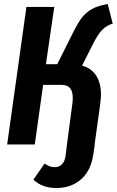

<svg xmlns="http://www.w3.org/2000/svg" viewBox="-20 -727 587 966"><path d="M448 -506 393 -397Q440 -384 464 -346.5Q488 -309 488 -251Q488 -236 484 -202L456 0H457L449 52Q437 133 387 176Q337 219 264 219Q192 219 148 177L204 96Q220 106 230.5 110Q241 114 256 114Q278 114 292.5 98.5Q307 83 310 56L317 0L344 -205Q346 -216 346 -235Q346 -268 332 -284Q318 -300 289 -300H197L155 0H16L113 -692H253L211 -404H268L341 -550Q368 -605 388 -633Q408 -661 439 -679.5Q470 -698 522 -707L547 -608Q518 -600 495.5 -578Q473 -556 448 -506Z"/></svg>

Font: Fira Sans Compressed SemiBold
Style: Italic
Weight: 600
Width: 1
Italic angle: -8°
Designer: bBox Type GmbH & Carrois Corporate GbR & Edenspiekermann AG
Foundry: bBox Type GmbH & Carrois Corporate GbR & Edenspiekermann AG
Version: Version 4.301